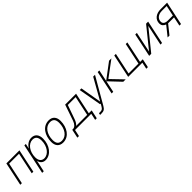

<svg xmlns="http://www.w3.org/2000/svg" viewBox="459 -2236 4080 4080"><g transform="rotate(-45 2499.0 -196.0)"><path d="M27 0H75L178 -485H475L372 0H420L532 -530H139Z M535 150H583L639 -110C650 -42 698 12 779 12C942 12 1064 -151 1064 -351C1064 -470 1006 -542 900 -542C816 -542 747 -493 700 -416L724 -530H680ZM787 -35C712 -35 663 -90 663 -187C663 -358 763 -495 888 -495C970 -495 1013 -447 1013 -342C1013 -174 913 -35 787 -35Z M1308 12C1489 12 1594 -159 1594 -353C1594 -470 1533 -542 1421 -542C1239 -542 1135 -371 1135 -177C1135 -60 1196 12 1308 12ZM1316 -35C1229 -35 1185 -81 1185 -185C1185 -361 1279 -495 1413 -495C1500 -495 1543 -449 1543 -345C1543 -169 1449 -35 1316 -35Z M1593 150H1641L1673 0H2160L2128 150H2176L2218 -45H2131L2234 -530H1906L1782 -170C1754 -91 1708 -45 1656 -45H1634L1631 -29ZM1827 -162 1941 -485H2177L2083 -45H1751C1783 -71 1809 -111 1827 -162Z M2276 150H2317C2391 150 2422 129 2460 64L2803 -530H2748L2477 -49L2394 -530H2344L2437 -10H2456L2422 47C2395 94 2372 107 2324 107H2285Z M2772 0H2821L2876 -261L3123 0H3195L2940 -265L3296 -530H3225L2878 -269L2933 -530H2884Z M3664 150H3712L3754 -45H3673L3775 -530H3727L3624 -45H3327L3430 -530H3382L3270 0H3696Z M3901 0H3963L4338 -463L4240 0H4288L4400 -530H4338L3964 -67L4061 -530H4013Z M4455 0H4511L4675 -205H4853L4810 0H4858L4970 -530H4774C4635 -530 4538 -454 4538 -334C4538 -279 4568 -238 4628 -216ZM4715 -250C4632 -250 4588 -282 4588 -339C4588 -430 4665 -486 4765 -486H4913L4863 -250Z"/></g></svg>

Font: Geist ExtraLight
Style: Italic
Weight: 200
Italic angle: -12°
Designer: Basement.studio, Andrés Briganti, Mateo Zaragoza
Foundry: Basement.studio, Vercel, Andrés Briganti, Guido Ferreyra, Mateo Zaragoza
Version: Version 1.500